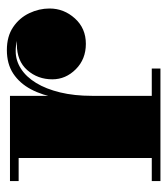

<svg xmlns="http://www.w3.org/2000/svg" viewBox="18 -528 510 587"><g transform="rotate(-90 273.5 -235.0)"><path d="M258.5 -209.5Q258.5 -266 266.8 -313.5Q275 -361 293.5 -395.8Q312 -430.5 341.5 -450Q371 -469.5 413.5 -469.5Q455.5 -469.5 483.8 -450.2Q512 -431 526.2 -401Q540.5 -371 540.5 -339Q540.5 -295 510.2 -261.5Q480 -228 432.5 -228Q385.5 -228 354.8 -258.8Q324 -289.5 324 -330.5Q324 -375 352 -407Q380 -439 431.5 -439Q463.5 -439 487.8 -424.5Q512 -410 525.8 -387Q539.5 -364 539.5 -339H513Q513 -366 501 -389.5Q489 -413 466.2 -427.8Q443.5 -442.5 410 -442.5Q381.5 -442.5 356.5 -426.5Q331.5 -410.5 313 -380.2Q294.5 -350 284 -306.8Q273.5 -263.5 273.5 -209.5ZM273.5 -460V-26.5H357V0H13V-26.5H83.5V-433.5H13V-460Z"/></g></svg>

Font: Bodoni Moda 9pt Black
Style: Regular
Weight: 900
Designer: Owen Earl
Foundry: indestructible type
Version: Version 2.005